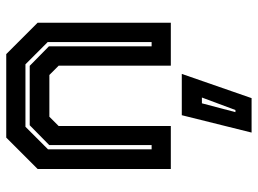

<svg xmlns="http://www.w3.org/2000/svg" viewBox="-128 -452 845 630"><g transform="rotate(-90 295.0 -137.5)"><path d="M55 0V-437L158 -540H432L535 -437V0H394V-368L363.5 -398.5H226.5L196 -368V0ZM119.5 -63H133.5V-399L198.5 -463H393.5L457.5 -400V-63H471.5V-404L398.5 -477H193.5L119.5 -403ZM174.5 265 231.5 36H367L287.5 265ZM241.5 212H248.5L289.5 102H270.5Z"/></g></svg>

Font: Tourney
Style: Bold
Weight: 700
Designer: Tyler Finck
Foundry: Etcetera Type Co
Version: Version 1.015